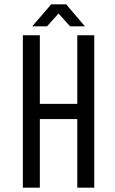

<svg xmlns="http://www.w3.org/2000/svg" viewBox="-20 -862 528 882"><path d="M196 -741H128L215 -842H284L370 -741H302L249 -800ZM163 -315V0H85V-700H163V-385H335V-700H413V0H335V-315Z"/></svg>

Font: Bebas Neue Regular
Style: Regular
Weight: 400
Designer: Ryoichi Tsunekawa & LGV (GE)
Foundry: Free Software Foundation, Inc.
Version: Version 1.003 August 13, 2016